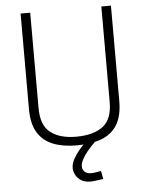

<svg xmlns="http://www.w3.org/2000/svg" viewBox="-60 -745 759 995"><g transform="rotate(-5 320.0 -247.5)"><path d="M316 9Q244 9 192.5 -11.5Q141 -32 113 -77.5Q85 -123 85 -201V-697H135V-200Q135 -111 183.5 -73.5Q232 -36 316 -36Q406 -36 455.5 -73Q505 -110 505 -200V-697H555V-201Q555 -124 527 -78Q499 -32 445.5 -11.5Q392 9 316 9ZM370 202Q340 202 321 189.5Q302 177 293 159Q284 141 284 124Q284 102 297 78Q310 54 329 31.5Q348 9 367 -7L410 0Q388 21 370 43Q352 65 342 84.5Q332 104 332 120Q332 136 343.5 147.5Q355 159 377 159Q388 159 403 156.5Q418 154 429 152L437 194Q423 196 403.5 199Q384 202 370 202Z"/></g></svg>

Font: Cairo Play Light
Style: Regular
Weight: 300
Version: Version 3.119